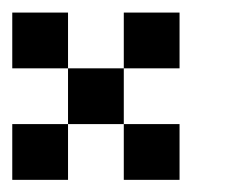

<svg xmlns="http://www.w3.org/2000/svg" viewBox="-20 -475 404 313"><path d="M0 -454.5H90.9V-363.6H0ZM181.8 -454.5H272.7V-363.6H181.8ZM90.9 -363.6H181.8V-272.7H90.9ZM0 -272.7H90.9V-181.8H0ZM181.8 -272.7H272.7V-181.8H181.8Z"/></svg>

Font: Micro 5
Style: Regular
Weight: 400
Designer: Sarah Cadigan-Fried
Version: Version 1.000; ttfautohint (v1.8.4.7-5d5b)